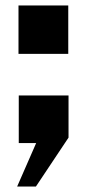

<svg xmlns="http://www.w3.org/2000/svg" viewBox="-20 -526 335 706"><path d="M48 -328H231V-506H48ZM43 160H112L232 -20V-175H49V0H113Z"/></svg>

Font: United Sans ExtraBold
Style: Regular
Weight: 800
Designer: Pablo Impallari, Rodrigo Fuenzalida (Modified by Dan O. Williams)
Version: Version 1.000;PS 001.000;hotconv 1.0.88;makeotf.lib2.5.64775